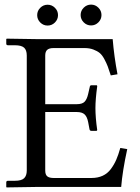

<svg xmlns="http://www.w3.org/2000/svg" viewBox="-20 -815 610 837"><path d="M345 -717.5Q331.5 -731 331.5 -749.5Q331.5 -768.1 345 -781.5Q358.4 -794.9 377 -794.9Q395.5 -794.9 408.9 -781.5Q422.4 -768.1 422.4 -749.5Q422.4 -731 408.9 -717.5Q395.5 -704.1 377 -704.1Q358.4 -704.1 345 -717.5ZM155.5 -717Q142.1 -730.5 142.1 -749Q142.1 -767.6 155.5 -781Q168.9 -794.4 187.5 -794.4Q206.1 -794.4 219.5 -781Q232.9 -767.6 232.9 -749Q232.9 -730.5 219.5 -717Q206.1 -703.6 187.5 -703.6Q168.9 -703.6 155.5 -717ZM348.1 -605.5H213.4Q194.8 -605.5 186 -597.9Q177.2 -590.3 177.2 -572.8V-360.8H314Q338.4 -360.8 348.6 -371.3Q358.9 -381.8 364.3 -405.3L371.1 -435.1Q372.1 -443.4 378.4 -443.4H400.4Q403.8 -443.4 403.8 -439Q396 -381.8 396 -343.8Q396 -302.7 403.8 -248L401.4 -244.6H378.4Q371.1 -244.6 370.1 -252L364.3 -282.7Q359.9 -305.7 348.9 -316.2Q337.9 -326.7 314 -326.7H177.2V-71.8Q177.2 -53.2 186.3 -46.1Q195.3 -39.1 213.4 -39.1H378.9Q406.2 -39.1 427.5 -48.8Q448.7 -58.6 463.1 -77.9Q477.5 -97.2 486.8 -118.7Q496.1 -140.1 504.4 -169.9L534.7 -165Q513.7 -68.4 508.3 0H136.7L8.8 2L7.3 0V-20Q7.3 -26.9 15.1 -26.9H44.9Q73.7 -26.9 85.2 -38.1Q96.7 -49.3 96.7 -71.8V-572.8Q96.7 -596.7 85 -607.2Q73.2 -617.7 44.9 -617.7H15.1Q7.3 -617.7 7.3 -624.5V-644.5L9.3 -646.5L137.2 -644.5H471.2Q477.5 -568.4 492.2 -491.2L462.9 -486.3Q454.6 -512.2 449.5 -525.9Q444.3 -539.6 434.8 -557.4Q425.3 -575.2 414.6 -584Q403.8 -592.8 387 -599.1Q370.1 -605.5 348.1 -605.5Z"/></svg>

Font: Libertinage
Style: l
Weight: 400
Designer: OSP
Foundry: OSP
Version: Version 1.0; 2008; OFL relea